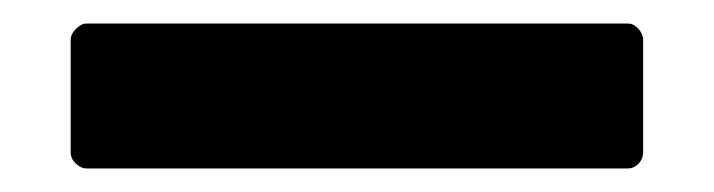

<svg xmlns="http://www.w3.org/2000/svg" viewBox="-20 37 606 163"><path d="M513 180H53Q49 180 44.5 176Q40 172 40 166V71Q40 66 44.5 61.5Q49 57 53 57H513Q518 57 522 61.5Q526 66 526 71V166Q526 172 522 176Q518 180 513 180Z"/></svg>

Font: YamahaIndonesia935. App
Style: Bold
Weight: 700
Designer: Dalton Maag Ltd
Foundry: Dalton Maag Ltd
Version: Version 1.002; January 01, 2024; Regular/Italic